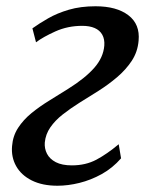

<svg xmlns="http://www.w3.org/2000/svg" viewBox="-20 -583 484 613"><path d="M163.5 10Q115 10 81.2 -7Q47.5 -24 31.5 -52.8Q15.5 -81.5 18.5 -116.5Q21 -149 37.8 -174.8Q54.5 -200.5 80.5 -221.8Q106.5 -243 137.5 -262Q168.5 -281 198.5 -300Q252 -333.5 281 -366.5Q310 -399.5 313 -437.5Q314.5 -458 306.5 -472.2Q298.5 -486.5 282.2 -493.5Q266 -500.5 242.5 -500.5Q196.5 -500.5 157 -482.8Q117.5 -465 95 -448L83.5 -492.5Q105 -508 133.8 -524.5Q162.5 -541 200 -552Q237.5 -563 285 -563Q352.5 -563 390 -534.2Q427.5 -505.5 422.5 -453Q419.5 -417.5 400.8 -389Q382 -360.5 353.8 -336.5Q325.5 -312.5 293.8 -292.5Q262 -272.5 233 -254.5Q204.5 -236.5 180.2 -217.5Q156 -198.5 140.8 -176.5Q125.5 -154.5 123 -128Q121.5 -109 130 -92.2Q138.5 -75.5 158.2 -65.2Q178 -55 209.5 -55Q253.5 -55 287.8 -73.2Q322 -91.5 359 -122.5L366.5 -77.5Q339.5 -46.5 304.8 -27.2Q270 -8 233.5 1Q197 10 163.5 10Z"/></svg>

Font: Merriweather 28pt
Style: Italic
Weight: 400
Italic angle: -7.8°
Version: Version 2.101